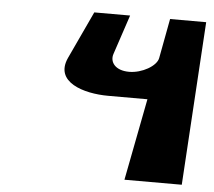

<svg xmlns="http://www.w3.org/2000/svg" viewBox="-46 -643 774 694"><g transform="rotate(5 341.0 -296.5)"><path d="M674.7 -593H543.7L516.7 -449C511.3 -420 459.7 -390 412.7 -390C361.7 -390 341.3 -420 350.7 -449L398.7 -593H268.7L188.4 -421C146.5 -330 255.4 -297 345.4 -297H487.4L430 0H638Z"/></g></svg>

Font: Hussar Milosc
Style: Obl
Weight: 700
Foundry: Cannot Into Space Fonts
Version: Version 1.02